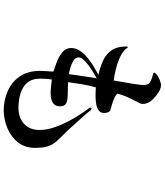

<svg xmlns="http://www.w3.org/2000/svg" viewBox="54 -895 892 1040"><g transform="rotate(90 500.0 -375.0)"><path d="M404 -453Q394 -447 375 -436Q356 -425 337 -411Q318 -397 304.5 -382.5Q291 -368 291 -355Q291 -338 308.5 -327Q326 -316 347.5 -310Q369 -304 382 -302Q386 -340 392.5 -378Q399 -416 404 -453ZM781 -119Q781 -65 752 -27.5Q723 10 676.5 30Q630 50 579 51Q526 51 476.5 30.5Q427 10 395.5 -34Q364 -78 364 -146Q364 -164 365.5 -182Q367 -200 368 -218Q346 -225 316 -236.5Q286 -248 263 -267Q240 -286 240 -314Q240 -339 255 -361.5Q270 -384 293 -403Q316 -422 341 -437Q366 -452 385 -462Q344 -471 309 -487Q274 -503 253 -532.5Q232 -562 232 -610Q232 -612 232 -615.5Q232 -619 233 -620Q235 -625 241 -616.5Q247 -608 249 -606Q268 -588 297.5 -575.5Q327 -563 359 -555.5Q391 -548 416 -545Q422 -583 429 -620.5Q436 -658 440 -696Q443 -732 424 -742.5Q405 -753 376 -760Q375 -760 374 -762Q373 -764 374 -766Q382 -780 404.5 -790.5Q427 -801 443 -801Q458 -801 477 -789.5Q496 -778 512.5 -762.5Q529 -747 535 -734Q549 -706 539 -686Q529 -666 517 -643Q498 -606 487 -564Q495 -556 512.5 -548Q530 -540 549.5 -534.5Q569 -529 580 -526Q587 -519 589.5 -510.5Q592 -502 592 -493Q592 -472 576 -462Q560 -452 536.5 -449Q513 -446 490 -446.5Q467 -447 453 -448Q443 -411 436.5 -373.5Q430 -336 425 -298Q441 -297 456.5 -296.5Q472 -296 487 -296Q502 -296 518 -294Q534 -292 545 -283.5Q556 -275 556 -255Q556 -229 540 -217.5Q524 -206 500 -204Q476 -202 451.5 -205Q427 -208 411 -210Q408 -194 407 -178.5Q406 -163 406 -147Q406 -101 429 -75.5Q452 -50 488 -39.5Q524 -29 563 -29Q617 -29 650.5 -59Q684 -89 684 -144Q684 -182 669.5 -224Q655 -266 633.5 -306Q612 -346 591 -376Q590 -378 583.5 -387Q577 -396 571 -404.5Q565 -413 564 -413Q562 -421 565.5 -423.5Q569 -426 575 -422Q577 -421 578.5 -419Q580 -417 581 -415Q590 -404 599.5 -393Q609 -382 619 -371Q644 -343 669.5 -314.5Q695 -286 722 -260Q746 -237 758.5 -217.5Q771 -198 776 -175.5Q781 -153 781 -119Z"/></g></svg>

Font: Kaisei Tokumin
Style: Regular
Weight: 400
Designer: Font-Kai, 金井和夫
Foundry: KAZUO KANAI
Version: Version 5.003